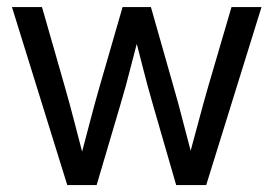

<svg xmlns="http://www.w3.org/2000/svg" viewBox="-20 -536 792 556"><path d="M174.8 0 14.6 -515.6H101.6L166.5 -289.1Q181.6 -236.8 195.6 -182.1Q209.5 -127.4 223.6 -74.7H211.9Q226.1 -127.4 240.2 -182.1Q254.4 -236.8 269.5 -289.1L335 -515.6H417L481.4 -289.1Q496.6 -236.8 510.5 -182.1Q524.4 -127.4 538.6 -74.7H525.4Q540 -127.4 554.4 -182.1Q568.8 -236.8 584 -289.1L650.4 -515.6H737.3L577.1 0H490.2L422.4 -234.4Q407.2 -286.6 393.3 -341.8Q379.4 -397 365.2 -449.7H387.2Q372.6 -397 358.6 -341.8Q344.7 -286.6 329.1 -234.4L259.8 0Z"/></svg>

Font: Inter Khmer Looped
Style: Regular
Weight: 400
Designer: Rasmus Andersson, Sovichet Tep
Foundry: Anagata Design
Version: Version 1.000